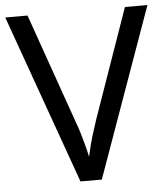

<svg xmlns="http://www.w3.org/2000/svg" viewBox="-52 -760 703 807"><g transform="rotate(-5 300.0 -357.0)"><path d="M600 -714 345 0H255L0 -714H94L255 -256Q266 -227 274 -200Q282 -173 288.5 -148.5Q295 -124 300 -100Q305 -124 311.5 -149Q318 -174 326.5 -201Q335 -228 345 -258L505 -714Z"/></g></svg>

Font: Noto Sans Lao Looped
Style: Regular
Weight: 400
Designer: Mark Frömberg, Ben Mitchell
Foundry: The Fontpad Ltd
Version: Version 1.001